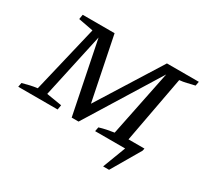

<svg xmlns="http://www.w3.org/2000/svg" viewBox="-142 -720 1131 1064"><g transform="rotate(30 424.0 -188.5)"><path d="M-4 0 1 -27Q26 -34 48.5 -39Q71 -44 94 -47L196 -476L101 -494L106 -524H310L392 -120L645 -524H849L844 -497Q817 -491 795 -485.5Q773 -480 750 -478L671 -53H773L770 -38L662 147H624L680 0H488L493 -27Q516 -34 540 -39Q564 -44 586 -47L672 -469L382 0H338L245 -459L155 -46L253 -30L248 0Z"/></g></svg>

Font: Piazzolla SC
Style: Italic
Weight: 400
Italic angle: -11.3°
Designer: Juan Pablo del Peral
Foundry: Huerta Tipografica
Version: Version 1.330